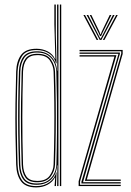

<svg xmlns="http://www.w3.org/2000/svg" viewBox="-20 -820 576 846"><path d="M249.8 0H243.8V-800H249.8ZM237.5 0H231.8L233 -91.5H231.5Q229.5 -52.2 205 -29Q180.5 -5.8 141 -5.8Q99.5 -5.8 82.2 -29.8Q65 -53.8 63.5 -94Q61 -170 60.2 -236Q59.5 -302 60.2 -367.1Q61 -432.2 63.5 -505.5Q64.8 -544.5 82.4 -569.2Q100 -594 143 -594Q182 -594 205.4 -570.6Q228.8 -547.2 231.2 -508.8H232.8L231.5 -609V-800H237.5ZM142.8 -11.5Q173.2 -11.5 191.9 -24.6Q210.5 -37.8 219.4 -57.2Q228.2 -76.8 228.5 -95.5Q230.5 -168.5 231 -235.4Q231.5 -302.2 230.9 -368.4Q230.2 -434.5 228.2 -504.2Q227.8 -523 219.4 -542.5Q211 -562 192.6 -575.2Q174.2 -588.5 143.8 -588.5Q102.5 -588.5 86.5 -564.5Q70.5 -540.5 69.5 -504.8Q67.2 -432 66.5 -365.8Q65.8 -299.5 66.5 -233.2Q67.2 -167 69.5 -94Q70.8 -56.8 86.6 -34.1Q102.5 -11.5 142.8 -11.5ZM143.5 -17Q106.8 -17 91.8 -38.1Q76.8 -59.2 75.5 -94Q73.2 -173.2 72.5 -240Q71.8 -306.8 72.6 -370.9Q73.5 -435 75.5 -505.5Q76.8 -541 92.5 -562Q108.2 -583 144.5 -583Q187.5 -583 204.6 -557.1Q221.8 -531.2 222.5 -504Q224.8 -434 225.5 -368.4Q226.2 -302.8 225.5 -235.9Q224.8 -169 222.5 -95.8Q221.8 -67 203.5 -42Q185.2 -17 143.5 -17ZM143.8 -22.8Q182.8 -22.8 199.1 -46Q215.5 -69.2 216.2 -95.8Q218.5 -169.8 219.2 -237.1Q220 -304.5 219.2 -370Q218.5 -435.5 216.2 -504Q215.5 -530.2 199.6 -553.8Q183.8 -577.2 144.8 -577.2Q111.5 -577.2 97.1 -557.6Q82.8 -538 81.5 -504.5Q78.5 -403 78.4 -303.5Q78.2 -204 81.5 -95Q82.8 -61.8 96.6 -42.2Q110.5 -22.8 143.8 -22.8ZM139.2 5.8Q92.8 5.8 72.9 -20.9Q53 -47.5 51.2 -94Q49 -165 48.1 -231.2Q47.2 -297.5 48.1 -364.6Q49 -431.8 51.2 -505Q53 -551.8 73.4 -578.5Q93.8 -605.2 140.8 -605.2Q167 -605.2 189.6 -593.9Q212.2 -582.5 222.5 -560H224L219.5 -712.5V-800H225.8V-666.8L229.2 -541.2H226.8Q218 -571 195 -585.2Q172 -599.5 141.5 -599.5Q94 -599.5 76.5 -571.8Q59 -544 57.5 -505Q55 -432.8 54.2 -366.2Q53.5 -299.8 54.4 -233.1Q55.2 -166.5 57.5 -94Q58.8 -52.5 76.8 -26.2Q94.8 0 140 0Q174.5 0 198 -17.4Q221.5 -34.8 227.8 -60.8H229.2L226.5 0H220.5L220.8 -5.2L223.2 -37.8H221.8Q211.5 -17.8 189.5 -6Q167.5 5.8 139.2 5.8ZM354 -23.2 514.2 -583.5V-594.2H330.5V-600H520.5V-582.5L362.5 -29H512V-23.2ZM326.5 0V-21.5L484.2 -571H330.5V-576.8H493L332.8 -20.5V-5.8H512V0ZM338.8 -11.5V-19.2L501.2 -579.8V-582.8H330.5V-588.5H508.2V-583L345.8 -17.2H512V-11.5ZM347.5 -754H354.5L413 -644H405.8ZM361.5 -754H368.8L416 -661.5L421.8 -650.5H424.2L430 -661.5L477.5 -754H484.8L426.8 -644H419.5ZM375.5 -754H382.5L418.5 -679.5L422 -668.8H424.2L427.8 -679.5L463.5 -754H470.8L431.2 -674L425.5 -661.2H420.5L414.8 -674ZM491.8 -754H498.8L440.2 -644H433.2Z"/></svg>

Font: Big Shoulders Inline Display ExtraLight
Style: Regular
Weight: 250
Version: Version 2.002